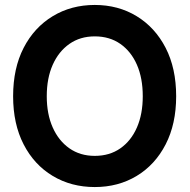

<svg xmlns="http://www.w3.org/2000/svg" viewBox="-20 -739 766 776"><path d="M363 17Q268 17 193 -28Q118 -73 75.5 -155.5Q33 -238 33 -350Q33 -463 75.5 -545.5Q118 -628 193 -673.5Q268 -719 363 -719Q458 -719 532.5 -673.5Q607 -628 649.5 -545.5Q692 -463 692 -350Q692 -238 649.5 -155.5Q607 -73 532.5 -28Q458 17 363 17ZM363 -109Q423 -109 466.5 -139.5Q510 -170 533.5 -224Q557 -278 557 -350Q557 -423 533.5 -477Q510 -531 466.5 -561.5Q423 -592 363 -592Q304 -592 260.5 -561.5Q217 -531 193 -477Q169 -423 169 -350Q169 -278 193 -224Q217 -170 260.5 -139.5Q304 -109 363 -109Z"/></svg>

Font: Zen Kaku Gothic Antique Black
Style: Regular
Weight: 900
Designer: Yoshimichi Ohira
Foundry: Positype
Version: Version 1.001